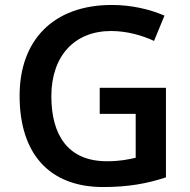

<svg xmlns="http://www.w3.org/2000/svg" viewBox="-20 -744 766 774"><path d="M382 -390V-285H527V-108C496 -101 463 -94 411 -94C252 -94 187 -202 187 -356C187 -517 279 -619 428 -619C492 -619 554 -601 601 -579L643 -681C583 -707 509 -724 431 -724C194 -724 59 -581 59 -358C59 -124 179 10 396 10C497 10 573 -4 649 -29V-390Z"/></svg>

Font: Noto Sans Kayah Li SemiBold
Style: Regular
Weight: 600
Designer: Monotype Design Team, Sérgio Martins
Foundry: Monotype Imaging Inc.
Version: Version 2.002